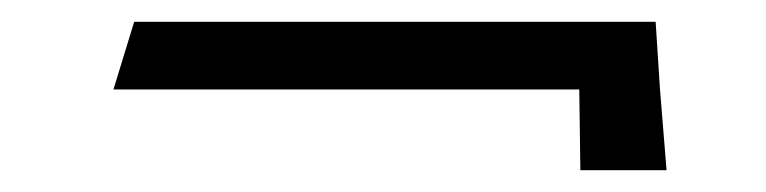

<svg xmlns="http://www.w3.org/2000/svg" viewBox="-20 -346 702 176"><path d="M511 -264 512 -190H591L585 -264L581 -326H510H103L84 -264Z"/></svg>

Font: Hussar Milosc
Style: Bold
Weight: 700
Foundry: Cannot Into Space Fonts
Version: Version 1.02